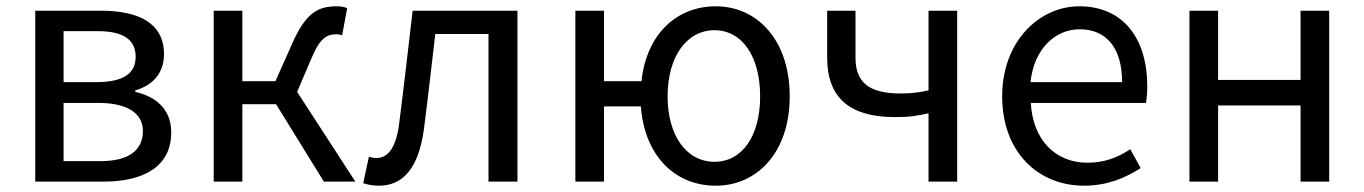

<svg xmlns="http://www.w3.org/2000/svg" viewBox="-20 -577 4335 610"><path d="M92 0H309C435 0 524 -47 524 -156C524 -234 471 -271 410 -285V-290C466 -306 501 -345 501 -405C501 -504 420 -543 301 -543H92ZM182 -316V-478H292C375 -478 411 -448 411 -397C411 -346 376 -316 285 -316ZM182 -65V-250H293C386 -250 434 -216 434 -161C434 -100 390 -65 299 -65Z M659 0H750V-246H857L1009 0H1109L924 -285L970 -393C998 -459 1020 -468 1049 -468C1057 -468 1061 -467 1067 -465L1083 -551C1075 -555 1063 -557 1051 -557C992 -557 953 -539 909 -440L855 -319H750V-543H659Z M1184 13C1263 13 1311 -47 1327 -168C1340 -268 1351 -369 1363 -469H1532V0H1624V-543H1291C1277 -425 1264 -308 1249 -191C1240 -110 1214 -75 1176 -75C1166 -75 1159 -77 1152 -79L1134 5C1150 10 1164 13 1184 13Z M2250 -63C2161 -63 2101 -146 2101 -271C2101 -396 2161 -481 2250 -481C2339 -481 2395 -396 2395 -271C2395 -146 2339 -63 2250 -63ZM2254 13C2384 13 2489 -91 2489 -271C2489 -452 2384 -557 2254 -557C2131 -557 2034 -470 2018 -319H1899V-543H1808V0H1899V-239H2016C2028 -80 2126 13 2254 13Z M2930 0H3021V-543H2930V-290C2899 -283 2874 -280 2842 -280C2742 -280 2698 -314 2698 -394V-543H2608V-394C2608 -260 2687 -205 2823 -205C2872 -205 2892 -209 2930 -217Z M3424 13C3498 13 3556 -12 3604 -43L3571 -103C3531 -76 3488 -60 3435 -60C3332 -60 3261 -134 3255 -250H3621C3623 -263 3625 -282 3625 -302C3625 -457 3547 -557 3409 -557C3283 -557 3164 -447 3164 -271C3164 -92 3280 13 3424 13ZM3254 -316C3265 -422 3333 -484 3410 -484C3495 -484 3545 -425 3545 -316Z M3759 0H3850V-242H4112V0H4203V-543H4112V-323H3850V-543H3759Z"/></svg>

Font: Microsoft YaHei
Style: Regular
Weight: 400
Designer: Ryoko NISHIZUKA 西塚涼子 (kana, bopomofo & ideographs); Paul D. Hunt (Latin, Greek & Cyrillic); Sandoll Communications 산돌커뮤니
Foundry: Adobe
Version: Version 2.001;hotconv 1.0.111;makeotfexe 2.5.65597